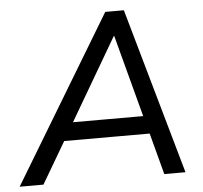

<svg xmlns="http://www.w3.org/2000/svg" viewBox="-75 -758 859 812"><g transform="rotate(-5 354.5 -352.5)"><path d="M-24 0 401 -705H480L680 0H590L538 -196L571 -176H148L191 -194L77 0ZM428 -600 215 -236 193 -252H551L527 -235L430 -600Z"/></g></svg>

Font: Nunito Sans 12pt ExtraLight 12pt Medium
Style: Italic
Weight: 500
Italic angle: -9°
Version: Version 3.101;gftools[0.9.27]